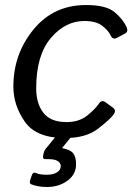

<svg xmlns="http://www.w3.org/2000/svg" viewBox="-20 -541 541 764"><path d="M33.2 -196.3Q33.2 -325.7 113 -423.3Q192.9 -521 322.3 -521Q401.4 -521 435.1 -493.4Q468.8 -465.8 483.9 -432.6Q491.7 -415 477.1 -407.2L444.8 -390.1Q428.2 -381.3 418.9 -402.3Q412.1 -418 387.7 -437.7Q363.3 -457.5 315.9 -457.5Q239.7 -457.5 181.9 -389.2Q124 -320.8 124 -189Q124 -129.4 152.6 -92.3Q181.2 -55.2 244.6 -55.2Q294.9 -55.2 327.1 -81.3Q359.4 -107.4 373 -127.9Q384.3 -145 398.9 -134.8L429.7 -112.3Q443.8 -102.1 432.1 -85.4Q418 -65.9 370.1 -28.8Q322.3 8.3 238.3 8.3Q124 8.3 78.6 -56.9Q33.2 -122.1 33.2 -196.3ZM105.5 192.9Q95.2 189 100.1 175.3L106.4 156.7Q111.8 141.1 126 148.4Q137.7 154.3 168 154.3Q191.4 154.3 206.5 145Q221.7 135.7 221.7 119.6Q221.7 107.4 209.7 99.9Q197.8 92.3 173.8 92.3H160.2Q149.4 92.3 151.4 80.1Q154.8 59.6 160.2 53.2L203.6 0Q212.4 -10.7 225.6 -10.7H259.3Q274.9 -10.7 266.1 0L228 46.9L227.5 48.3Q260.3 54.7 271.5 69.3Q282.7 84 282.7 112.8Q282.7 152.8 248.5 178Q214.4 203.1 166.5 203.1Q132.8 203.1 105.5 192.9Z"/></svg>

Font: Istok Web
Style: BoldItalic
Weight: 700
Italic angle: -13°
Designer: Andrey V. Panov
Foundry: Andrey V. Panov
Version: Version 1.0.2g